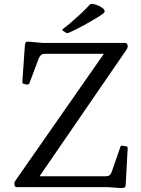

<svg xmlns="http://www.w3.org/2000/svg" viewBox="-20 -963 725 988"><path d="M305 -804Q297 -809 304 -814Q325 -830 349 -850.5Q373 -871 397 -893.5Q421 -916 440 -937Q446 -944 456 -943Q474 -940 487.5 -933.5Q501 -927 511 -919Q517 -912 518.5 -907Q520 -902 514.5 -896.5Q509 -891 495 -882Q457 -858 412.5 -833.5Q368 -809 333 -794Q325 -791 317 -796ZM66 0Q58 0 55 -10L54 -16Q53 -24 59 -33L529 -707V-686H210Q198 -686 191.5 -680.5Q185 -675 180 -664L131 -534Q129 -527 118 -528L103 -531Q94 -534 95 -543L108 -729Q109 -739 111.5 -743.5Q114 -748 122 -748.5Q130 -749 146 -747L201 -742H625Q633 -742 636 -732L637 -726Q638 -718 632 -709L167 -32L149 -56H525Q537 -56 544 -61.5Q551 -67 555 -79L599 -206Q602 -216 612 -213L629 -210Q638 -209 637 -199L627 -16Q627 -7 624.5 -2Q622 3 614.5 4Q607 5 590 4L535 0Z"/></svg>

Font: Hahmlet
Style: Regular
Weight: 400
Designer: Minjoo Ham & Mark Frömberg
Foundry: hypertype
Version: Version 1.001; ttfautohint (v1.8.3)